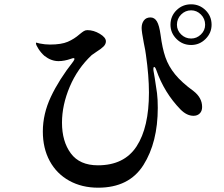

<svg xmlns="http://www.w3.org/2000/svg" viewBox="-20 -847 1040 892"><path d="M963 -732Q963 -694 935 -666Q907 -638 868 -638Q828 -638 800 -666Q772 -694 772 -732Q772 -772 800 -799.5Q828 -827 868 -827Q907 -827 935 -799.5Q963 -772 963 -732ZM933 -732Q933 -760 913.5 -779.5Q894 -799 868 -799Q841 -799 821.5 -779.5Q802 -760 802 -732Q802 -706 821.5 -687Q841 -668 868 -668Q894 -668 913.5 -687Q933 -706 933 -732ZM919 -350Q919 -331 908 -320Q897 -309 879 -309Q848 -309 819 -338Q743 -416 706 -522Q701 -536 696 -536Q694 -536 693 -531.5Q692 -527 693 -519L699 -484Q706 -442 709.5 -414Q713 -386 713 -346Q713 -186 646.5 -80.5Q580 25 436 25Q360 25 301.5 -7.5Q243 -40 211 -99Q179 -158 179 -236Q179 -318 216.5 -397.5Q254 -477 320 -561Q326 -570 326 -573Q326 -577 322 -577Q318 -577 310 -574Q279 -563 252 -563Q218 -563 187 -587Q171 -601 159 -619.5Q147 -638 147 -646Q147 -649 149 -649Q151 -649 154.5 -647.5Q158 -646 164 -645Q189 -640 212 -640Q265 -640 295 -653Q325 -666 350 -688Q362 -698 369.5 -702.5Q377 -707 386 -707Q415 -707 443.5 -690Q472 -673 472 -655Q472 -642 461 -631Q450 -620 429 -607Q408 -593 406 -591Q340 -529 304 -444Q268 -359 268 -277Q268 -190 309 -134.5Q350 -79 435 -79Q557 -79 614.5 -167Q672 -255 672 -417Q672 -494 658 -592Q656 -610 648 -648Q638 -700 638 -717Q638 -738 648.5 -752Q659 -766 679 -766Q698 -766 709 -747.5Q720 -729 726 -685Q734 -623 748.5 -581Q763 -539 793.5 -501.5Q824 -464 879 -424Q919 -393 919 -350Z"/></svg>

Font: Shippori Mincho B1
Style: Bold
Weight: 700
Designer: FONTDASU
Foundry: FONTDASU / Google Inc. / but / Adobe
Version: Version 3.110; ttfautohint (v1.8.3)